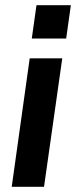

<svg xmlns="http://www.w3.org/2000/svg" viewBox="-20 -717 292 737"><path d="M25 0 94 -493H219L149 0ZM102 -569 120 -697H252L234 -569Z"/></svg>

Font: Hanken Grotesk
Style: Bold Italic
Weight: 700
Italic angle: -8°
Designer: Alfredo Marco Pradil
Foundry: Hanken Design Co.
Version: Version 3.013